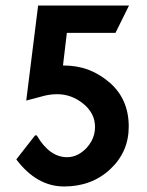

<svg xmlns="http://www.w3.org/2000/svg" viewBox="-20 -666 531 695"><path d="M447 -646 398 -547H222L208 -429Q259 -429 300 -413.5Q341 -398 377 -367Q446 -307 446 -208Q446 -116 379 -53.5Q312 9 212 9Q113 9 39 -89L107 -176H113Q159 -97 223 -97Q261 -97 293 -130Q304 -142 311 -155Q324 -179 324 -206Q324 -256 281.5 -290.5Q239 -325 187 -325Q166 -325 143 -320L75 -302L118 -646Z"/></svg>

Font: RailwayN12
Style: Semibold
Weight: 400
Version: 1999; 1.0, initial release  Kernus: V2.0